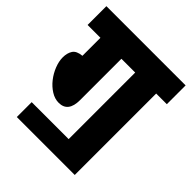

<svg xmlns="http://www.w3.org/2000/svg" viewBox="-180 -735 867 867"><g transform="rotate(45 253.0 -302.0)"><path d="M68 -77H304V-502H216V-238Q216 -161 156 -161Q131 -161 107 -176Q83 -191 64.5 -214.5Q46 -238 35 -266Q24 -294 24 -319Q24 -347 36 -365.5Q48 -384 82 -387V-502H0V-622H506V-502H438V18H68Z"/></g></svg>

Font: Noto Sans ExtraCondensed ExtraBold
Style: Regular
Weight: 800
Width: 2
Designer: Monotype Design Team
Foundry: Monotype Imaging Inc.
Version: Version 2.013; ttfautohint (v1.8.4.7-5d5b)